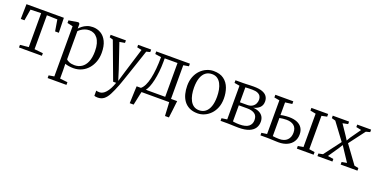

<svg xmlns="http://www.w3.org/2000/svg" viewBox="-24 -1344 4668 2387"><g transform="rotate(20 2310.0 -151.0)"><path d="M132.5 0V-34.5L245.5 -46V-495L106 -491L80.5 -341H32L36 -537.5H530.5L535.5 -341H486L461 -491L321.5 -495V-46L435.5 -34.5V0Z M597 235.5V200L668.5 188V-475.5L595 -492.5V-527L714 -546.5H723L738 -533.5V-470.5Q752.5 -487 776.8 -506.2Q801 -525.5 835 -539Q869 -552.5 911.5 -552.5Q969 -552.5 1017 -524.2Q1065 -496 1093.5 -437.2Q1122 -378.5 1122 -288Q1122 -225 1102.5 -170.8Q1083 -116.5 1047.2 -75.5Q1011.5 -34.5 962.2 -11.8Q913 11 853.5 11Q823 11 792 6Q761 1 743 -6.5L745 80V188.5L846 200V235.5ZM854 -28.5Q908 -28.5 949 -55.8Q990 -83 1013.2 -138.2Q1036.5 -193.5 1036.5 -278Q1036.5 -336 1024.5 -378.2Q1012.5 -420.5 991.5 -447.5Q970.5 -474.5 942.8 -487.5Q915 -500.5 883.5 -500.5Q851.5 -500.5 824.2 -490.2Q797 -480 776.8 -465.8Q756.5 -451.5 745 -439V-66Q753.5 -54 783 -41.2Q812.5 -28.5 854 -28.5Z M1263 251Q1248.5 251 1236.5 249Q1224.5 247 1218.5 244V175.5Q1224.5 178.5 1237.2 180Q1250 181.5 1262.5 181.5Q1284 181.5 1304.8 170.5Q1325.5 159.5 1345.2 137.2Q1365 115 1383.5 80.8Q1402 46.5 1418 0H1378L1195 -491L1149 -504.5V-537.5H1351.5V-504L1281.5 -492L1393.5 -161.5L1434 -31L1473 -162L1574.5 -492L1513 -504.5V-537.5H1685.5V-504.5L1636.5 -492Q1606 -400 1580.8 -325.2Q1555.5 -250.5 1535.8 -192.2Q1516 -134 1501.5 -91.8Q1487 -49.5 1477.2 -22.2Q1467.5 5 1463 17Q1432.5 95.5 1405.2 147.8Q1378 200 1344.5 225.5Q1311 251 1263 251Z M1713 0V-43.5L1727 -45.5Q1753.5 -65.5 1773.5 -106.2Q1793.5 -147 1806.5 -204.8Q1819.5 -262.5 1826.2 -335Q1833 -407.5 1833 -491L1752.5 -503V-537.5H2198V-503L2127 -491V0ZM1792.5 -45H2050.5V-492.5H1881V-447Q1881 -379 1874 -314.8Q1867 -250.5 1854.8 -196.5Q1842.5 -142.5 1826.5 -103Q1810.5 -63.5 1792.5 -45ZM1663 180Q1664.5 143 1665.8 105.5Q1667 68 1668.5 29.8Q1670 -8.5 1672 -46.5H1812L1755 -6.5Q1750.5 11 1745 36.2Q1739.5 61.5 1733.8 89.2Q1728 117 1723 141Q1718 165 1714.5 180ZM2129.5 180Q2128 157 2126.8 133.2Q2125.5 109.5 2124.5 86Q2123.5 62.5 2122.2 40.5Q2121 18.5 2119.5 -0.5L2076 -45.5H2208.5Q2206 -23.5 2203.2 -1Q2200.5 21.5 2198 44.5Q2195.5 67.5 2192.8 90.2Q2190 113 2187 135.5Q2184 158 2181.5 180Z M2260 -269.5Q2260 -337 2281 -389.5Q2302 -442 2337.8 -478.5Q2373.5 -515 2417.8 -534Q2462 -553 2508 -553Q2594 -553 2645.8 -514Q2697.5 -475 2720.5 -411.2Q2743.5 -347.5 2743.5 -273Q2743.5 -206 2722.5 -153.2Q2701.5 -100.5 2665.8 -63.8Q2630 -27 2586 -8Q2542 11 2496 11Q2432 11 2386.8 -11.8Q2341.5 -34.5 2313.5 -73.5Q2285.5 -112.5 2272.8 -163Q2260 -213.5 2260 -269.5ZM2502 -32Q2550 -32 2584.5 -58.5Q2619 -85 2637.5 -137Q2656 -189 2656 -265.5Q2656 -313 2647.8 -357Q2639.5 -401 2621.2 -435.5Q2603 -470 2574 -490Q2545 -510 2503 -510Q2454 -510 2419.2 -483.8Q2384.5 -457.5 2366 -405.8Q2347.5 -354 2347.5 -277Q2347.5 -229 2356 -185Q2364.5 -141 2383 -106.2Q2401.5 -71.5 2430.8 -51.8Q2460 -32 2502 -32Z M3036.5 4Q3014.5 4 2986.5 3Q2958.5 2 2933.2 1Q2908 0 2893.5 0H2799V-34.5L2871 -45V-490.5L2801 -502.5V-537.5H2902.5Q2918.5 -537.5 2941.5 -538.5Q2964.5 -539.5 2990.2 -540.5Q3016 -541.5 3040.5 -541.5Q3112.5 -541.5 3155.5 -525.8Q3198.5 -510 3218 -481.5Q3237.5 -453 3237.5 -414.5Q3237.5 -364 3206.8 -334Q3176 -304 3125 -292Q3173 -288.5 3206.2 -271.8Q3239.5 -255 3256.5 -226.5Q3273.5 -198 3273.5 -159Q3273.5 -111 3249.2 -74.2Q3225 -37.5 3173 -16.8Q3121 4 3036.5 4ZM3033 -38Q3117.5 -38 3155.2 -68.5Q3193 -99 3193 -152Q3193 -210 3156 -234.5Q3119 -259 3060 -259H2946.5V-46Q2955 -44 2969 -42.2Q2983 -40.5 2999.5 -39.2Q3016 -38 3033 -38ZM2946.5 -299H3043Q3082.5 -299 3108.2 -314.8Q3134 -330.5 3146.8 -355.8Q3159.5 -381 3159.5 -409.5Q3159.5 -435 3148 -455.2Q3136.5 -475.5 3109.5 -487.5Q3082.5 -499.5 3036.5 -499.5Q3013 -499.5 2989.8 -498.8Q2966.5 -498 2946.5 -496.5Z M3808.5 0V-34.5L3879.5 -46V-487.5L3805.5 -502V-537.5H4027V-502L3956.5 -487.5V-46L4030.5 -34.5V0ZM3327 0V-33.5L3399 -44V-489.5L3328.5 -502V-537.5H3566V-502L3474.5 -489.5V-322.5Q3489 -326 3506.8 -328.8Q3524.5 -331.5 3544.5 -333.2Q3564.5 -335 3584.5 -335Q3647 -335 3691 -316.8Q3735 -298.5 3758.2 -263.2Q3781.5 -228 3781.5 -177Q3781.5 -123 3755.8 -82Q3730 -41 3681.8 -18Q3633.5 5 3567 5Q3553 5 3533 4.2Q3513 3.5 3491.5 2.5Q3470 1.5 3450.8 0.8Q3431.5 0 3418 0ZM3561 -37Q3628.5 -37 3665.2 -73Q3702 -109 3702 -170.5Q3702 -233.5 3665.2 -263.2Q3628.5 -293 3566 -293Q3542.5 -293 3517.8 -290.2Q3493 -287.5 3474.5 -283.5V-43.5Q3491.5 -41 3513.8 -39Q3536 -37 3561 -37Z M4138 -46 4304.5 -267 4138.5 -490.5 4088 -504.5V-537.5H4304V-504.5L4234 -490.5L4325 -355.5L4356.5 -306L4383.5 -353L4480.5 -490.5L4412 -504.5V-537.5H4595.5V-504.5L4542 -490.5L4383.5 -280.5L4555 -45L4610 -34V0H4388V-34L4455.5 -46L4365.5 -182L4329.5 -237L4297.5 -184.5L4203 -46L4279 -34V0H4081V-34Z"/></g></svg>

Font: Merriweather 60pt Light
Style: Regular
Weight: 300
Version: Version 2.100